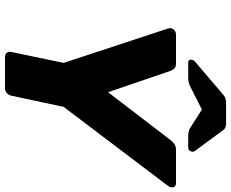

<svg xmlns="http://www.w3.org/2000/svg" viewBox="-100 -846 945 786"><g transform="rotate(90 373.0 -452.5)"><path d="M212 0Q201 0 195.5 -7.5Q190 -15 192 -25L237 -240L96 -668Q92 -680 100 -690Q108 -700 121 -700H239Q254 -700 260.5 -692.5Q267 -685 269 -679L357 -422L554 -679Q558 -685 568 -692.5Q578 -700 593 -700H728Q744 -700 746 -689Q748 -678 741 -668L417 -240L371 -25Q369 -15 360.5 -7.5Q352 0 341 0ZM236 -750Q222 -750 224 -764Q225 -772 232 -778L361 -888Q373 -899 381.5 -902Q390 -905 399 -905H484Q494 -905 501.5 -902Q509 -899 516 -888L597 -778Q602 -772 600 -764Q597 -750 582 -750H535Q527 -750 519.5 -751.5Q512 -753 505 -757L428 -806L331 -757Q322 -753 314.5 -751.5Q307 -750 298 -750Z"/></g></svg>

Font: Rubik
Style: Bold Italic
Weight: 700
Italic angle: -12°
Designer: Hubert and Fischer
Foundry: Hubert and Fischer
Version: Version 2.300;gftools[0.9.30]